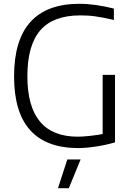

<svg xmlns="http://www.w3.org/2000/svg" viewBox="-20 -770 691 1010"><path d="M334 69H404L342 220H285ZM389 9Q54 7 54 -368Q54 -750 398 -750Q440 -750 485.5 -743.5Q531 -737 579 -725V-665Q549 -672 525.5 -676.5Q502 -681 481 -684Q460 -687 441 -688Q422 -689 402 -689Q260 -689 192 -610.5Q124 -532 124 -369Q124 -51 389 -51Q414 -51 451 -55Q488 -59 520 -65V-376H585V-21Q537 -7 484 1Q431 9 389 9Z"/></svg>

Font: Plata Sans Light
Style: Regular
Weight: 300
Designer: Pablo Impallari, Andres Torresi, & Cristiano Sobral
Foundry: Pablo Impallari, Andres Torresi, & Cristiano Sobral
Version: Version 1.00;December 28, 2019;FontCreator 12.0.0.2547 64-bi